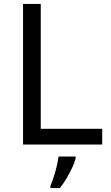

<svg xmlns="http://www.w3.org/2000/svg" viewBox="-20 -734 564 975"><path d="M97 0V-714H187V-80H499V0ZM364 70Q360 88 347.5 115.5Q335 143 318.5 171Q302 199 284 221H236V209Q244 192 252.5 165.5Q261 139 268 110.5Q275 82 277 61H364Z"/></svg>

Font: Noto Sans Ogham
Style: Regular
Weight: 400
Designer: Monotype Design Team
Foundry: Monotype Imaging Inc.
Version: Version 2.001; ttfautohint (v1.8.4.7-5d5b)